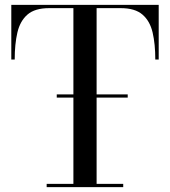

<svg xmlns="http://www.w3.org/2000/svg" viewBox="-20 -770 699 790"><path d="M213.5 -381.5H505.5V-368.5H213.5ZM172 -13.5H282V-736.5H182Q123.5 -736.5 93 -710Q62.5 -683.5 51.5 -636Q40.5 -588.5 40.5 -525H26.5V-750H633V-525H619Q619 -588.5 608 -636Q597 -683.5 566.2 -710Q535.5 -736.5 477 -736.5H377.5V-13.5H487V0H172Z"/></svg>

Font: Bodoni Moda 16pt
Style: Regular
Weight: 400
Version: Version 2.3